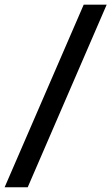

<svg xmlns="http://www.w3.org/2000/svg" viewBox="-75 -755 478 824"><path d="M-55.2 48.8 284.2 -734.9H382.8L43.9 48.8Z"/></svg>

Font: Archivo
Style: Bold Italic
Weight: 700
Italic angle: -10°
Designer: Hector Gatti
Foundry: Omnibus-Type
Version: Version 2.001